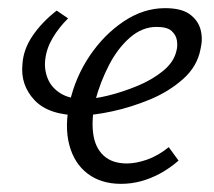

<svg xmlns="http://www.w3.org/2000/svg" viewBox="-20 -443 526 471"><path d="M277 8Q228 8 195 -17Q162 -42 150 -87.5Q138 -133 151 -192Q165 -254 200 -306Q235 -358 283.5 -390.5Q332 -423 385 -423Q425 -423 445.5 -408Q466 -393 472 -370.5Q478 -348 472 -323Q464 -280 429 -249Q394 -218 348 -199Q302 -180 256 -170Q210 -160 177 -160Q100 -160 65 -197Q30 -234 35 -285Q37 -321 59.5 -354.5Q82 -388 119 -417L147 -398Q124 -375 109 -349.5Q94 -324 91 -297Q88 -273 97 -250.5Q106 -228 128.5 -214Q151 -200 187 -200Q210 -200 245 -208.5Q280 -217 316.5 -232Q353 -247 380 -269Q407 -291 413 -319Q416 -330 414 -343.5Q412 -357 401 -367Q390 -377 364 -377Q329 -377 299 -351Q269 -325 247.5 -283.5Q226 -242 214 -197Q204 -151 208.5 -116Q213 -81 234 -61.5Q255 -42 291 -42Q314 -42 341 -51.5Q368 -61 394 -82L418 -49Q396 -30 373 -17.5Q350 -5 326 1.5Q302 8 277 8Z"/></svg>

Font: Ysabeau Infant
Style: Italic
Weight: 400
Italic angle: -12°
Designer: Christian Thalmann (Catharsis Fonts)
Version: Version 2.001;gftools[0.9.30]; featfreeze: ss01,ss02,lnum